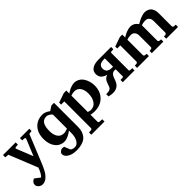

<svg xmlns="http://www.w3.org/2000/svg" viewBox="179 -1546 2823 2823"><g transform="rotate(-45 1591.0 -134.5)"><path d="M557.1 -440.9 503.9 -434.1 331.1 -9.8Q316.4 25.9 309.3 41.5Q302.2 57.1 286.4 89.6Q270.5 122.1 253.7 145.5Q236.8 168.9 217.8 187Q172.4 231 118.2 231Q86.4 231 57.9 207.8Q29.3 184.6 29.8 150.9Q29.8 103.5 87.9 77.1L172.9 142.1Q197.8 118.7 218.5 78.6Q239.3 38.6 247.1 8.8L68.8 -435.1L9.8 -440.9V-487.8H272.9V-440.9L227.1 -438Q217.8 -437 213.4 -430.7Q209 -424.3 211.9 -416L314.9 -159.2L420.9 -416Q423.8 -423.3 418.9 -430.2Q414.1 -437 405.8 -438L361.8 -440.9V-487.8H557.1Z M1083 -9.8Q1083 29.3 1077.1 61.5Q1071.3 93.8 1054.2 126.2Q1037.1 158.7 1009.8 180.9Q982.4 203.1 936.3 217Q890.1 231 829.1 231Q740.7 231 685.8 197.5Q630.9 164.1 630.9 116.2Q630.9 94.2 651.9 75.7Q672.9 57.1 695.8 57.1Q702.1 57.1 711.2 58.3Q720.2 59.6 726.1 60.5L731.9 62L769 155.8Q788.1 168.9 803.2 173.6Q818.4 178.2 840.8 178.2Q886.2 178.2 918 127.7Q949.7 77.1 949.7 -9.8V-57.1Q946.3 -54.2 940.2 -49.6Q934.1 -44.9 915.8 -33Q897.5 -21 879.6 -12Q861.8 -2.9 837.6 4.6Q813.5 12.2 793 12.2Q703.1 12.2 650.1 -55.7Q597.2 -123.5 597.2 -231Q597.2 -356.9 664.3 -428.5Q731.4 -500 839.8 -500Q867.7 -500 898.7 -487.5Q929.7 -475.1 956.1 -453.1L1027.8 -500H1083ZM949.7 -98.1V-389.2Q939 -406.7 910.9 -423.3Q882.8 -439.9 861.8 -439.9Q827.6 -439.9 803.5 -425.8Q779.3 -411.6 766.1 -385.5Q752.9 -359.4 747.3 -327.4Q741.7 -295.4 741.7 -253.9Q741.7 -173.3 775.1 -126.2Q808.6 -79.1 872.1 -79.1Q888.2 -79.1 907.5 -84Q926.8 -88.9 938 -93.8Z M1686.5 -257.8Q1686.5 -135.7 1613 -61.8Q1539.6 12.2 1416.5 12.2Q1398.9 12.2 1379.4 9.8Q1359.9 7.3 1349.1 4.9L1338.9 2V146Q1338.9 155.8 1345 162.4Q1351.1 168.9 1360.8 168.9L1413.6 171.9V219.2H1138.7V171.9L1182.6 168.9Q1191.9 168.9 1198.2 162.4Q1204.6 155.8 1204.6 146V-408.2H1138.7V-449.2L1286.6 -500H1338.9V-437Q1342.3 -439.5 1348.1 -443.8Q1354 -448.2 1372.1 -459Q1390.1 -469.7 1408.2 -478Q1426.3 -486.3 1451.7 -493.2Q1477.1 -500 1499.5 -500Q1543.5 -500 1579.8 -479Q1616.2 -458 1638.9 -423.3Q1661.6 -388.7 1674.1 -345.9Q1686.5 -303.2 1686.5 -257.8ZM1538.6 -243.2Q1538.6 -314 1506.3 -361.6Q1474.1 -409.2 1412.6 -409.2Q1397 -409.2 1378.4 -405.3Q1359.9 -401.4 1349.1 -397.5L1338.9 -394V-54.2Q1372.6 -42 1393.6 -42Q1462.9 -42 1500.7 -98.6Q1538.6 -155.3 1538.6 -243.2Z M1716.3 0V-47.9Q1756.8 -47.9 1777.8 -53Q1798.8 -58.1 1812.5 -75.2Q1822.3 -88.4 1830.8 -114.7Q1839.4 -141.1 1849.9 -166.7Q1860.4 -192.4 1876.5 -208Q1901.4 -232.9 1929.2 -238.8Q1908.7 -243.7 1891.1 -251.7Q1873.5 -259.8 1855.2 -273.7Q1836.9 -287.6 1826.2 -310.8Q1815.4 -334 1815.4 -363.8Q1815.4 -389.2 1824.2 -409.9Q1833 -430.7 1848.1 -443.6Q1863.3 -456.5 1881.1 -465.8Q1898.9 -475.1 1919.7 -479.5Q1940.4 -483.9 1957.3 -485.8Q1974.1 -487.8 1990.2 -487.8H2257.3V-440.9L2210.4 -437Q2197.3 -435.5 2197.3 -424.8V-62Q2197.3 -57.1 2200.7 -53.5Q2204.1 -49.8 2210.4 -49.8Q2243.2 -47.9 2257.3 -46.9V0H2012.2V-46.9L2062.5 -49.8Q2073.2 -49.8 2073.2 -62V-209H2049.3Q2015.6 -209 1994.1 -184.8Q1972.7 -160.6 1954.1 -102.1Q1917 12.2 1799.3 12.2Q1771 12.2 1716.3 0ZM1943.4 -351.1Q1943.4 -262.2 2052.2 -262.2Q2053.2 -262.2 2060.5 -262.7Q2067.9 -263.2 2073.2 -263.2V-434.1H2053.2Q1943.4 -434.1 1943.4 -351.1Z M3161.1 0H2916V-46.9L2947.3 -49.8Q2956.5 -50.8 2963.4 -57.6Q2970.2 -64.5 2970.2 -73.2V-314Q2970.2 -355 2949.7 -381.6Q2929.2 -408.2 2883.3 -408.2Q2864.3 -408.2 2844.2 -404.3Q2824.2 -400.4 2813.5 -396.5L2803.2 -392.1V-73.2Q2803.2 -64 2809.6 -57.4Q2815.9 -50.8 2825.2 -49.8L2856.4 -46.9V0H2616.2V-46.9L2647 -49.8Q2656.2 -50.8 2662.8 -57.4Q2669.4 -64 2669.4 -73.2V-314Q2669.4 -354.5 2647.9 -381.3Q2626.5 -408.2 2583 -408.2Q2558.6 -408.2 2538.3 -404.3Q2518.1 -400.4 2510.3 -396.5L2502.4 -392.1V-73.2Q2502.4 -64.5 2509.3 -57.6Q2516.1 -50.8 2525.4 -49.8L2556.2 -46.9V0H2310.1V-46.9L2347.2 -49.8Q2356.4 -50.8 2362.8 -57.4Q2369.1 -64 2369.1 -73.2V-408.2H2305.2V-449.2L2452.1 -500H2502.4V-439Q2505.9 -441.4 2512.2 -445.6Q2518.6 -449.7 2537.4 -460.2Q2556.2 -470.7 2574.7 -478.8Q2593.3 -486.8 2618.7 -493.4Q2644 -500 2666 -500Q2681.6 -500 2695.3 -497.8Q2709 -495.6 2720.2 -490.2Q2731.4 -484.9 2739.5 -480.5Q2747.6 -476.1 2756.1 -467.8Q2764.6 -459.5 2768.3 -455.6Q2772 -451.7 2779.1 -442.6Q2786.1 -433.6 2787.1 -432.1Q2791 -435.1 2798.3 -439.5Q2805.7 -443.8 2827.1 -455.6Q2848.6 -467.3 2869.1 -476.3Q2889.6 -485.4 2916.5 -492.7Q2943.4 -500 2965.3 -500Q3000 -500 3026.1 -488.3Q3052.2 -476.6 3066.4 -460Q3080.6 -443.4 3089.4 -420.9Q3098.1 -398.4 3100.6 -381.3Q3103 -364.3 3103 -347.2V-73.2Q3103 -64 3109.4 -57.4Q3115.7 -50.8 3125 -49.8L3161.1 -46.9Z"/></g></svg>

Font: Veleka
Style: Bold
Weight: 700
Designer: Stefan Peev, Context Ltd, 2016; SIL International, 1997-2014.
Foundry: Stefan Peev, Context Ltd, 2016
Version: Version 1.000